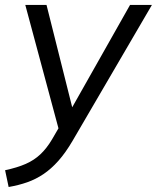

<svg xmlns="http://www.w3.org/2000/svg" viewBox="-50 -522 628 769"><path d="M-15.4 227 -29.6 159.8Q19.4 149.3 53.2 134.4Q86.9 119.6 111.9 95.9Q137 72.3 158.5 36.1L193.1 -23.4L189.2 10.7L51.3 -502.3H136.3L247.2 -60.6H221.3L470.9 -502.3H558.5L240.8 41.8Q212.5 90 183.7 122.3Q154.9 154.6 124.1 175.3Q93.3 196 59.1 208Q24.8 220 -15.4 227Z"/></svg>

Font: Mulish ExtraLight
Style: Italic
Weight: 200
Italic angle: -9°
Designer: Vernon Adams
Foundry: Vernon Adams
Version: Version 3.603